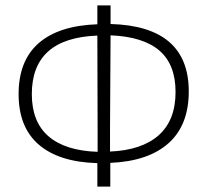

<svg xmlns="http://www.w3.org/2000/svg" viewBox="-20 -678 770 712"><path d="M389 -74V14H341V-73Q199 -77 124 -141.5Q49 -206 49 -329Q49 -453 123.5 -518Q198 -583 341 -588V-658H390V-589Q680 -581 680 -339Q680 -214 605 -147Q530 -80 389 -74ZM631 -337Q631 -439 571 -490.5Q511 -542 390 -547L388 -200V-116Q506 -121 568.5 -176.5Q631 -232 631 -337ZM342 -115V-197L341 -546Q98 -537 98 -329Q98 -226 160 -172.5Q222 -119 342 -115Z"/></svg>

Font: t
Style: Regular
Weight: 300
Designer: Juan Pablo del Peral
Foundry: Huerta Tipografica
Version: Version 2.004; ttfautohint (v1.8.1)